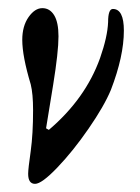

<svg xmlns="http://www.w3.org/2000/svg" viewBox="-20 -446 346 476"><path d="M66.9 9.8Q49.8 9.8 49.8 -15.1Q49.8 -27.3 56.2 -71.8Q62 -113.8 62 -172.9Q62 -213.4 56.2 -236.8Q35.2 -306.6 35.2 -347.2Q35.2 -381.3 50.8 -403.6Q66.4 -425.8 85 -425.8Q103.5 -425.8 114.3 -408.2Q125 -390.6 125 -356Q125 -317.4 111.8 -235.8Q95.2 -132.3 94.2 -127.9L101.1 -124Q191.9 -201.2 228 -301.8Q246.6 -355 248 -391.1Q248 -423.8 259.8 -423.8Q287.1 -423.8 287.1 -370.1Q287.1 -306.6 254.9 -223.1Q238.3 -183.1 199.7 -127.2Q161.1 -71.3 122.3 -30.8Q83.5 9.8 66.9 9.8Z"/></svg>

Font: Junicode SmCond
Style: Italic
Weight: 400
Width: 4
Italic angle: -11°
Designer: Peter S. Baker
Version: Version 2.206